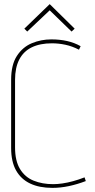

<svg xmlns="http://www.w3.org/2000/svg" viewBox="-20 -901 461 931"><path d="M342 -762 221 -881 98 -762 112 -748 221 -851 327 -748ZM363 -660 371 -677Q341 -694 305.5 -702Q270 -710 229 -710Q179 -710 134.5 -691.5Q90 -673 62 -630Q34 -587 34 -514V-184Q34 -117 58 -74.5Q82 -32 126.5 -11Q171 10 234 10Q273 10 313.5 1.5Q354 -7 396 -23L390 -41Q362 -30 334.5 -22.5Q307 -15 282.5 -11.5Q258 -8 238 -8Q185 -8 143 -25Q101 -42 77 -81.5Q53 -121 53 -186V-514Q53 -573 73.5 -612.5Q94 -652 134 -671.5Q174 -691 232 -691Q264 -691 297 -684Q330 -677 363 -660Z"/></svg>

Font: Advent Pro Thin
Style: Regular
Weight: 250
Version: Version 3.000